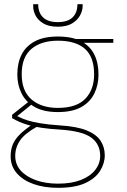

<svg xmlns="http://www.w3.org/2000/svg" viewBox="-20 -683 610 920"><path d="M258 217Q192 217 141 199Q90 181 60.5 147Q31 113 31 66Q31 35 41 10Q51 -15 74.5 -38.5Q98 -62 139 -89L161 -78Q99 -44 76 -10Q53 24 53 64Q53 105 79.5 134.5Q106 164 152.5 180.5Q199 197 258 197Q322 197 367 179.5Q412 162 436 131.5Q460 101 460 64Q460 8 417.5 -23.5Q375 -55 268 -62Q217 -65 180 -70.5Q143 -76 117 -83.5Q91 -91 72 -99.5Q53 -108 38 -117V-133L120 -198L142 -191L53 -119L47 -133Q61 -128 75.5 -120.5Q90 -113 112.5 -106Q135 -99 172 -92.5Q209 -86 269 -82Q349 -77 395.5 -58Q442 -39 462 -8.5Q482 22 482 61Q482 100 459.5 136Q437 172 388 194.5Q339 217 258 217ZM257 -146Q190 -146 147 -170Q104 -194 83.5 -235Q63 -276 63 -326Q63 -381 83.5 -421.5Q104 -462 147 -485Q190 -508 257 -508Q327 -508 369.5 -485Q412 -462 432 -421.5Q452 -381 452 -326Q452 -276 432 -235Q412 -194 369.5 -170Q327 -146 257 -146ZM257 -166Q347 -166 389 -210Q431 -254 431 -327Q431 -410 387 -449Q343 -488 257 -488Q178 -488 131 -449Q84 -410 84 -327Q84 -247 131 -206.5Q178 -166 257 -166ZM352 -478 343 -496H523V-478ZM257 -555Q214 -555 188 -570.5Q162 -586 150.5 -608.5Q139 -631 139 -653V-663H163Q163 -622 186.5 -599.5Q210 -577 257 -577Q304 -577 327.5 -599.5Q351 -622 351 -663H376V-654Q376 -632 363.5 -609Q351 -586 325 -570.5Q299 -555 257 -555Z"/></svg>

Font: DM Sans 36pt Thin
Style: Regular
Weight: 250
Designer: Colophon Foundry, Jonny Pinhorn
Foundry: Colophon Foundry
Version: Version 4.004;gftools[0.9.30]